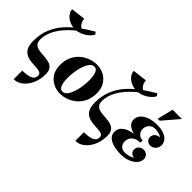

<svg xmlns="http://www.w3.org/2000/svg" viewBox="-110 -1270 2051 2051"><g transform="rotate(45 915.0 -245.0)"><path d="M167 250V120Q239 120 282 102.5Q325 85 325 40Q325 15 308.5 5Q292 -5 265.5 -7.5Q239 -10 207 -11.5Q175 -13 143 -19Q111 -25 84.5 -42Q58 -59 41.5 -94Q25 -129 25 -188Q25 -288 57 -367.5Q89 -447 145 -511Q201 -575 273 -628Q345 -681 426 -728L447 -705Q329 -641 243.5 -565.5Q158 -490 112.5 -410.5Q67 -331 67 -254Q67 -214 83.5 -193.5Q100 -173 127 -165.5Q154 -158 187 -156Q220 -154 252.5 -150.5Q285 -147 312 -136Q339 -125 355.5 -99.5Q372 -74 372 -27Q372 49 344 112Q316 175 269.5 212.5Q223 250 167 250ZM256 -590Q205 -590 165.5 -609Q126 -628 103.5 -658Q81 -688 80 -720L243 -740Q245 -700 268 -670Q291 -640 325 -640L447 -705Q432 -673 399.5 -646.5Q367 -620 328 -605Q289 -590 256 -590Z M689 -490Q742 -490 790.5 -466Q839 -442 870.5 -393.5Q902 -345 902 -272Q902 -204 878.5 -151.5Q855 -99 814.5 -63Q774 -27 724.5 -8.5Q675 10 622 10Q570 10 521 -14Q472 -38 440.5 -86.5Q409 -135 409 -208Q409 -276 432.5 -328.5Q456 -381 496.5 -417Q537 -453 587 -471.5Q637 -490 689 -490ZM628 -25Q658 -25 680 -52Q702 -79 717 -122Q732 -165 739.5 -215.5Q747 -266 747 -312Q747 -349 741.5 -381.5Q736 -414 722 -434.5Q708 -455 683 -455Q653 -455 631 -428Q609 -401 594 -358Q579 -315 571.5 -265Q564 -215 564 -168Q564 -132 569.5 -99Q575 -66 589 -45.5Q603 -25 628 -25Z M1098 250V120Q1170 120 1213 102.5Q1256 85 1256 40Q1256 15 1239.5 5Q1223 -5 1196.5 -7.5Q1170 -10 1138 -11.5Q1106 -13 1074 -19Q1042 -25 1015.5 -42Q989 -59 972.5 -94Q956 -129 956 -188Q956 -288 988 -367.5Q1020 -447 1076 -511Q1132 -575 1204 -628Q1276 -681 1357 -728L1378 -705Q1260 -641 1174.5 -565.5Q1089 -490 1043.5 -410.5Q998 -331 998 -254Q998 -214 1014.5 -193.5Q1031 -173 1058 -165.5Q1085 -158 1118 -156Q1151 -154 1183.5 -150.5Q1216 -147 1243 -136Q1270 -125 1286.5 -99.5Q1303 -74 1303 -27Q1303 49 1275 112Q1247 175 1200.5 212.5Q1154 250 1098 250ZM1187 -590Q1136 -590 1096.5 -609Q1057 -628 1034.5 -658Q1012 -688 1011 -720L1174 -740Q1176 -700 1199 -670Q1222 -640 1256 -640L1378 -705Q1363 -673 1330.5 -646.5Q1298 -620 1259 -605Q1220 -590 1187 -590Z M1633 -341Q1633 -375 1657.5 -396Q1682 -417 1712 -414Q1695 -430 1666 -437.5Q1637 -445 1615 -445Q1569 -445 1543 -416.5Q1517 -388 1517 -350Q1517 -311 1542 -286Q1567 -261 1606 -261L1601 -226Q1554 -226 1526.5 -209.5Q1499 -193 1487 -168.5Q1475 -144 1475 -119Q1475 -82 1497.5 -58.5Q1520 -35 1562 -35Q1582 -35 1613 -42Q1644 -49 1669 -66Q1638 -68 1622.5 -87Q1607 -106 1607 -129Q1607 -161 1629 -180.5Q1651 -200 1685 -200Q1712 -200 1733.5 -181Q1755 -162 1755 -130Q1755 -94 1728.5 -62Q1702 -30 1653 -10Q1604 10 1535 10Q1509 10 1473.5 5Q1438 0 1404 -13Q1370 -26 1347.5 -50.5Q1325 -75 1325 -115Q1325 -166 1366.5 -199.5Q1408 -233 1488 -246Q1434 -259 1405.5 -285.5Q1377 -312 1377 -352Q1377 -392 1404.5 -423Q1432 -454 1481.5 -472Q1531 -490 1596 -490Q1662 -490 1703.5 -472.5Q1745 -455 1764.5 -427.5Q1784 -400 1784 -370Q1784 -333 1759 -306.5Q1734 -280 1698 -280Q1670 -280 1651.5 -298Q1633 -316 1633 -341ZM1738 -720 1584 -540H1554L1598 -720Z"/></g></svg>

Font: Brygada 1918
Style: Italic
Weight: 400
Italic angle: -8°
Designer: Mateusz Machalski | Borys Kosmynka | Przemek Hoffer
Foundry: NIEPODLEGLA 2018
Version: Version 3.006